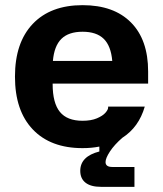

<svg xmlns="http://www.w3.org/2000/svg" viewBox="-20 -564 631 744"><path d="M291 98Q291 42 365 23V4Q335 10 300 10Q176 10 107 -62.5Q38 -135 38 -267Q38 -399 107 -471.5Q176 -544 300 -544Q421 -544 487.5 -477Q554 -410 554 -287V-240H184V-238Q184 -165 212 -130.5Q240 -96 300 -96Q333 -96 355.5 -105.5Q378 -115 388.5 -127Q399 -139 399 -147V-151H541Q518 -71 454 -30Q423 -3 406 23Q389 49 389 64Q389 83 415 83H501V160H371Q332 160 311.5 144Q291 128 291 98ZM415 -328Q410 -386 382 -413.5Q354 -441 300 -441Q246 -441 218 -413.5Q190 -386 185 -328Z"/></svg>

Font: Mozilla Text BETA
Style: Bold
Weight: 700
Designer: Studio DRAMA
Foundry: Studio DRAMA
Version: Version 0.100